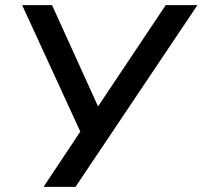

<svg xmlns="http://www.w3.org/2000/svg" viewBox="-20 -725 786 745"><path d="M149 0 304 -233 300 -196 66 -705H182L360 -313H361L623 -705H746L273 0Z"/></svg>

Font: Nunito Sans 7pt SemiBold
Style: Italic
Weight: 600
Italic angle: -9°
Designer: Vernon Adams
Foundry: Vernon Adams
Version: Version 3.101;gftools[0.9.27]